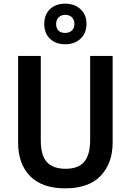

<svg xmlns="http://www.w3.org/2000/svg" viewBox="-20 -1020 716 1050"><path d="M596 -240Q596 -128 531 -59Q466 10 336 10Q210 10 144.5 -57Q79 -124 79 -241V-714H203V-254Q203 -169 237 -133Q271 -97 339 -97Q409 -97 441 -135.5Q473 -174 473 -255V-714H596ZM337 -778Q285 -778 253.5 -808Q222 -838 222 -889Q222 -940 253.5 -970Q285 -1000 337 -1000Q387 -1000 420 -970Q453 -940 453 -890Q453 -839 420.5 -808.5Q388 -778 337 -778ZM337 -840Q359 -840 373 -853Q387 -866 387 -889Q387 -912 373 -925.5Q359 -939 337 -939Q315 -939 301 -925.5Q287 -912 287 -889Q287 -866 299.5 -853Q312 -840 337 -840Z"/></svg>

Font: Noto Sans Malayalam SemiCondensed SemiBold
Style: Regular
Weight: 600
Width: 4
Designer: Jelle Bosma - Monotype Design Team
Foundry: Monotype Imaging Inc.
Version: Version 2.104; ttfautohint (v1.8.4.7-5d5b)